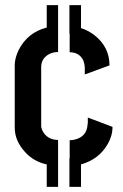

<svg xmlns="http://www.w3.org/2000/svg" viewBox="-20 -642 476 744"><path d="M249 -28.3V82H293.9V-4.9Q363.3 -24.4 397.5 -84Q416 -116.2 416 -150.4L320.3 -186.5V-179.7Q320.3 -172.9 320.3 -166L319.3 -159.2Q316.4 -113.3 271.5 -101.6Q260.7 -98.6 250 -98.6V-28.3ZM249 -622.1V-511.7H250V-439.5Q287.1 -439.5 302.7 -408.2Q307.6 -395.5 308.6 -381.8V-353.5L404.3 -388.7Q404.3 -460 345.7 -505.9Q321.3 -524.4 293.9 -533.2V-622.1ZM161.1 -622.1V-535.2Q86.9 -516.6 51.8 -447.3Q38.1 -418 37.1 -392.6V-147.5Q37.1 -95.7 78.1 -51.8Q111.3 -15.6 161.1 -4.9V82H205.1V-99.6Q162.1 -100.6 144.5 -135.7Q139.6 -145.5 139.6 -154.3V-381.8Q139.6 -416 170.9 -432.6Q186.5 -440.4 205.1 -440.4V-622.1Z"/></svg>

Font: Post No Bills Jaffna
Style: Bold
Weight: 700
Designer: Kosala Senevirathne, Siva Puranthara, Lasantha Premarathna, Tharique Azeez
Foundry: Mooniak
Version: Version 1.220 ; ttfautohint (v1.6)